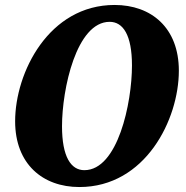

<svg xmlns="http://www.w3.org/2000/svg" viewBox="-20 -744 751 774"><path d="M300 10C566 10 701 -262 701 -459C701 -632 590 -724 442 -724C177 -724 41 -452 41 -255C41 -83 152 10 300 10ZM320 -58C266 -58 230 -112 230 -235C230 -385 288 -656 422 -656C476 -656 512 -603 512 -480C512 -329 455 -58 320 -58Z"/></svg>

Font: Noto Serif Condensed Black
Style: Italic
Weight: 900
Width: 3
Italic angle: -12°
Designer: Monotype Design Team
Foundry: Monotype Imaging Inc.
Version: Version 2.013